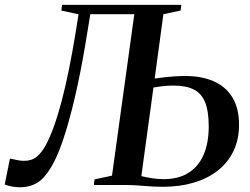

<svg xmlns="http://www.w3.org/2000/svg" viewBox="-40 -763 1032 792"><path d="M41.5 9.5Q27 9.5 11 6.8Q-5 4 -20.5 -2L1 -109Q17 -105.5 30.2 -102.8Q43.5 -100 56.5 -99.5Q90 -99 111.2 -116.2Q132.5 -133.5 150 -166.5Q167 -198.5 183.2 -244Q199.5 -289.5 214.8 -347.8Q230 -406 244.5 -477.2Q259 -548.5 272.5 -632L284 -704L213 -719.5L216 -743H708L705 -719.5L634 -704.5L598 -439Q615 -441.5 636 -444Q657 -446.5 679.8 -448Q702.5 -449.5 723.5 -449.5Q793 -449.5 842.8 -427.2Q892.5 -405 919.2 -360.2Q946 -315.5 946 -248.5Q946 -187.5 923 -139.8Q900 -92 858.2 -59.2Q816.5 -26.5 759 -9.5Q701.5 7.5 632 7.5Q612.5 7.5 592.2 6.5Q572 5.5 552.2 3.8Q532.5 2 514.2 1Q496 0 479.5 0H347L350 -23L422 -38.5L514 -704.5H332.5L320 -628Q311 -571.5 301 -517Q291 -462.5 280 -411.2Q269 -360 257 -312.8Q245 -265.5 232.2 -223.5Q219.5 -181.5 205.5 -146Q176.5 -71 139.8 -30.8Q103 9.5 41.5 9.5ZM635.5 -24Q695 -24 736.2 -49.2Q777.5 -74.5 799.2 -123.2Q821 -172 821 -242Q821 -303.5 806.5 -340.2Q792 -377 760 -393.5Q728 -410 675.5 -410Q648.5 -410 628 -407.2Q607.5 -404.5 593 -402L543 -36.5Q561 -32 585.5 -28Q610 -24 635.5 -24Z"/></svg>

Font: Merriweather 120pt Medium
Style: Italic
Weight: 500
Italic angle: -7.8°
Version: Version 2.101